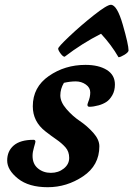

<svg xmlns="http://www.w3.org/2000/svg" viewBox="-20 -773 557 802"><path d="M475 -534Q445 -586 402 -632Q323 -592 250 -536Q243 -536 233 -549.5Q223 -563 223 -570Q223 -577 270 -621.5Q317 -666 372 -709.5Q427 -753 443 -753Q469 -753 493 -669.5Q517 -586 517 -562Q516 -554 499.5 -544Q483 -534 475 -534ZM354 -327Q340 -327 348.5 -347Q357 -367 357 -387Q357 -407 338.5 -420Q320 -433 296.5 -433Q273 -433 247 -427Q232 -402 232 -374.5Q232 -347 257.5 -317.5Q283 -288 313.5 -267.5Q344 -247 369.5 -218.5Q395 -190 395 -162Q395 -82 327 -36.5Q259 9 179.5 9Q100 9 55 -27Q10 -63 10 -102.5Q10 -142 37.5 -165.5Q65 -189 120 -189Q128 -189 128 -181Q128 -178 122 -158Q116 -138 116 -122Q116 -88 138.5 -69.5Q161 -51 192.5 -51Q224 -51 246.5 -69Q269 -87 269 -113.5Q269 -140 253.5 -157.5Q238 -175 215.5 -190.5Q193 -206 170 -224Q117 -265 117 -329Q117 -409 184 -455.5Q251 -502 337 -502Q392 -502 426 -481Q460 -460 460 -420Q460 -394 449 -375Q438 -356 424 -347Q410 -338 392 -333Q370 -327 354 -327Z"/></svg>

Font: Clara
Style: Regular
Weight: 400
Designer: Proyecto DEMO
Foundry: Proyecto DEMO
Version: Version 1.002